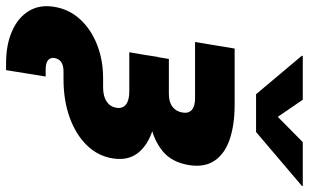

<svg xmlns="http://www.w3.org/2000/svg" viewBox="-238 -598 1014 630"><g transform="rotate(90 269.0 -283.0)"><path d="M161.6 204.1Q100.6 204.1 55.9 184.3Q11.2 164.6 -10.3 128.7Q-31.7 92.8 -23.4 44.9Q-15.6 -2.9 17.3 -38.8Q50.3 -74.7 100.6 -94.5Q150.9 -114.3 210.4 -114.3H240.7Q269.5 -114.3 286.9 -125.7Q304.2 -137.2 307.6 -157.7Q311 -178.2 297.1 -189.2Q283.2 -200.2 254.4 -200.2H125.5L147.5 -330.1H262.7Q288.6 -330.1 304.2 -341.8Q319.8 -353.5 323.2 -374.5Q326.7 -394.5 314.7 -405.3Q302.7 -416 276.4 -416H91.8L113.3 -545.9H297.9Q363.3 -545.9 410.9 -529.8Q458.5 -513.7 481.2 -480.2Q503.9 -446.8 495.6 -395.5Q486.3 -339.8 450.7 -310.3Q415 -280.8 362.5 -269.8Q310.1 -258.8 250.5 -258.8H135.3L140.6 -293H263.7Q328.6 -293 379.2 -277.3Q429.7 -261.7 455.8 -228.8Q481.9 -195.8 473.6 -145Q465.8 -97.2 430.7 -61Q395.5 -24.9 339.6 -4.6Q283.7 15.6 212.9 15.6H188.5Q168.9 15.6 158 22.9Q147 30.3 144.5 44.9Q142.1 59.1 151.9 66.7Q161.6 74.2 182.6 74.2H205.1L184.1 204.1ZM281.2 -769.5 337.4 -687.5 420.4 -769.5H564.5L564 -766.6L387.2 -616.2H263.2L136.7 -766.6L137.7 -769.5Z"/></g></svg>

Font: Inter ExtraBold
Style: Italic
Weight: 800
Italic angle: -9.3988°
Designer: Rasmus Andersson
Foundry: rsms
Version: Version 4.001;git-66647c0bb